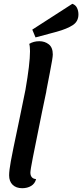

<svg xmlns="http://www.w3.org/2000/svg" viewBox="-20 -971 433 1011"><path d="M28 -48Q28 -72 37 -122Q46 -172 76 -313Q76 -312 114 -498Q138 -636 138 -701Q138 -727 134 -740Q157 -754 187 -754Q216 -754 237 -737.5Q258 -721 258 -684Q258 -667 242.5 -588.5Q227 -510 225 -498Q224 -492 223 -485Q222 -478 220 -471L201 -380Q166 -208 153 -141.5Q140 -75 140 -62Q140 -47 147.5 -38Q155 -29 170 -28Q164 -4 144 8Q124 20 97 20Q65 20 46.5 2Q28 -16 28 -48ZM361 -951Q378 -945 385.5 -929.5Q393 -914 393 -895Q393 -858 363 -838.5Q333 -819 279 -804L167 -774L150 -815Z"/></svg>

Font: Sansita SW
Style: Italic
Weight: 400
Italic angle: -11°
Designer: Pablo Cosgaya
Foundry: Omnibus-Type
Version: Version 1.000